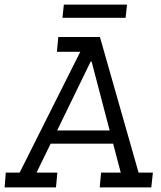

<svg xmlns="http://www.w3.org/2000/svg" viewBox="-43 -810 696 830"><path d="M233 -790H506L500 -733H227ZM-18 -64H42L304 -586H203L209 -650H389L556 -64H618L611 0H388L394 -64H479L446 -189H176L115 -64H205L199 0H-23ZM349 -544 204 -246H431L353 -544Z"/></svg>

Font: Zilla Slab Regular
Style: Italic
Weight: 400
Italic angle: -6°
Designer: Typotheque.com
Foundry: Typotheque type foundry
Version: Version 1.1; 2017; ttfautohint (v1.6)